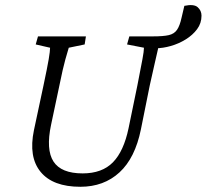

<svg xmlns="http://www.w3.org/2000/svg" viewBox="-20 -714 800 743"><path d="M693.4 -691.4Q730.5 -699.2 745.1 -686Q759.8 -672.9 759.8 -653.3Q759.8 -624 742.7 -601.1Q725.6 -578.1 698.7 -561.5Q671.9 -544.9 641.1 -536.1Q610.4 -527.3 583 -527.3L595.7 -543Q586.9 -503.9 577.6 -463.9Q568.4 -423.8 559.6 -383.8L525.4 -213.9Q502.9 -102.5 442.4 -46.9Q381.8 8.8 291 8.8Q184.6 8.8 137.2 -48.8Q89.8 -106.4 111.3 -210L148.4 -383.8Q163.1 -453.1 168.5 -484.9Q173.8 -516.6 173.8 -529.3L118.2 -542L127 -573.2H312.5L307.6 -542L246.1 -529.3Q242.2 -516.6 232.9 -483.9Q223.6 -451.2 210 -383.8L177.7 -231.4Q157.2 -134.8 187 -88.9Q216.8 -43 299.8 -43Q375 -43 417 -85.9Q459 -128.9 477.5 -217.8L511.7 -383.8Q525.4 -453.1 531.2 -484.9Q537.1 -516.6 537.1 -529.3L471.7 -542L480.5 -573.2H571.3Q612.3 -573.2 633.3 -578.1Q654.3 -583 665 -598.6Q675.8 -614.3 682.6 -645.5Z"/></svg>

Font: Crimson Pro ExtraLight
Style: Italic
Weight: 250
Italic angle: -12°
Designer: Jacques Le Bailly
Foundry: Baron von Fonthausen
Version: Version 1.003